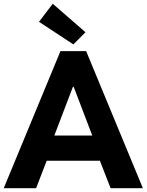

<svg xmlns="http://www.w3.org/2000/svg" viewBox="-24 -988 770 1008"><path d="M-4.4 0 293.5 -719.7H428.2L726.1 0H556.6L500.5 -144H221.2L165.5 0ZM358.9 -532.2 261.2 -276.4H460.4L362.8 -532.2ZM361.3 -754.9 180.7 -873.5 252.9 -968.3 424.8 -818.8Z"/></svg>

Font: Reddit Sans ExtraBold
Style: Regular
Weight: 800
Designer: Stephen Hutchings
Foundry: Reddit
Version: Version 1.014; ttfautohint (v1.8.4.7-5d5b)